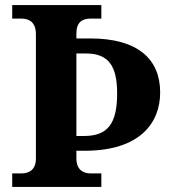

<svg xmlns="http://www.w3.org/2000/svg" viewBox="-20 -734 678 754"><path d="M28 0H378V-53H336C306 -53 280 -68 280 -112V-142H313C529 -142 609 -251 609 -371C609 -502 521 -583 335 -583H280V-602C280 -647 303 -661 336 -661H378V-714H28V-661H64C94 -661 121 -647 121 -600V-111C121 -67 94 -53 64 -53H28ZM310 -200H280V-524H318C407 -524 440 -474 440 -367C440 -247 402 -200 310 -200Z"/></svg>

Font: Noto Serif Malayalam
Style: Bold
Weight: 700
Designer: Indian type Foundry, Jelle Bosma, Monotype Design Team
Foundry: Monotype Imaging Inc.
Version: Version 2.104